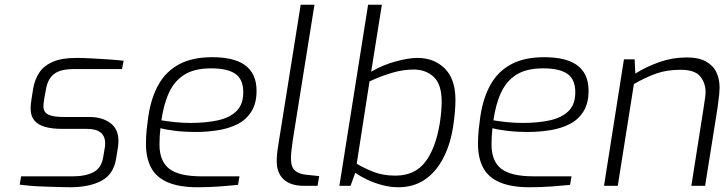

<svg xmlns="http://www.w3.org/2000/svg" viewBox="-20 -783 3063 809"><path d="M275 6Q254 6 224 5Q194 4 162 3Q130 2 103.5 -0.5Q77 -3 63 -5L69 -40H287Q341 -40 374.5 -58Q408 -76 415 -122L422 -163Q423 -168 423 -171.5Q423 -175 423 -179Q423 -240 346 -240H242Q198 -240 168 -249Q138 -258 123.5 -277Q109 -296 109 -326Q109 -335 110 -345.5Q111 -356 113 -367L120 -411Q127 -450 146.5 -478.5Q166 -507 203.5 -523Q241 -539 302 -539Q328 -539 365.5 -537Q403 -535 440 -532.5Q477 -530 501 -527L494 -492H291Q234 -492 207.5 -471Q181 -450 174 -408L167 -371Q165 -358 164 -350Q163 -342 163 -336Q163 -310 183.5 -300Q204 -290 252 -290H357Q411 -290 445 -264.5Q479 -239 479 -190Q479 -183 478.5 -176Q478 -169 477 -162L469 -113Q458 -48 407 -21Q356 6 275 6Z M813 6Q736 6 687.5 -14.5Q639 -35 617 -76Q595 -117 595 -177Q595 -208 598 -237Q601 -266 605 -293Q617 -372 648.5 -427.5Q680 -483 735.5 -512.5Q791 -542 874 -542Q917 -542 951 -534.5Q985 -527 1009.5 -510.5Q1034 -494 1047.5 -466.5Q1061 -439 1061 -400Q1061 -348 1039.5 -313.5Q1018 -279 982 -260.5Q946 -242 900 -234.5Q854 -227 806 -227Q756 -227 716 -232Q676 -237 656 -243Q654 -226 653 -208.5Q652 -191 652 -174Q652 -104 693 -72Q734 -40 830 -40H989L983 -4Q954 -1 907.5 2.5Q861 6 813 6ZM782 -265Q848 -265 898 -276Q948 -287 976.5 -315Q1005 -343 1005 -394Q1005 -449 971.5 -472Q938 -495 870 -495Q800 -495 758 -469Q716 -443 693 -394.5Q670 -346 660 -276Q684 -272 716.5 -268.5Q749 -265 782 -265Z M1260 0Q1205 0 1175.5 -27Q1146 -54 1146 -103Q1146 -124 1148.5 -144Q1151 -164 1154 -181L1247 -763H1305L1214 -195Q1213 -186 1211 -172Q1209 -158 1207.5 -144Q1206 -130 1206 -115Q1206 -79 1222.5 -64.5Q1239 -50 1268 -47L1325 -41L1318 0Z M1658 6Q1625 6 1591 -3Q1557 -12 1527.5 -26Q1498 -40 1477 -55L1457 0H1410L1531 -763H1589L1544 -481Q1592 -509 1646.5 -524Q1701 -539 1739 -539Q1809 -539 1854 -494.5Q1899 -450 1899 -362Q1899 -339 1896.5 -309.5Q1894 -280 1889 -248Q1877 -172 1846.5 -114.5Q1816 -57 1769 -25.5Q1722 6 1658 6ZM1646 -43Q1727 -43 1771 -99.5Q1815 -156 1833 -263Q1837 -289 1839 -312Q1841 -335 1841 -354Q1841 -428 1807.5 -459Q1774 -490 1723 -490Q1678 -490 1631 -476Q1584 -462 1537 -440L1483 -93Q1515 -74 1554.5 -58.5Q1594 -43 1646 -43Z M2212 6Q2135 6 2086.5 -14.5Q2038 -35 2016 -76Q1994 -117 1994 -177Q1994 -208 1997 -237Q2000 -266 2004 -293Q2016 -372 2047.5 -427.5Q2079 -483 2134.5 -512.5Q2190 -542 2273 -542Q2316 -542 2350 -534.5Q2384 -527 2408.5 -510.5Q2433 -494 2446.5 -466.5Q2460 -439 2460 -400Q2460 -348 2438.5 -313.5Q2417 -279 2381 -260.5Q2345 -242 2299 -234.5Q2253 -227 2205 -227Q2155 -227 2115 -232Q2075 -237 2055 -243Q2053 -226 2052 -208.5Q2051 -191 2051 -174Q2051 -104 2092 -72Q2133 -40 2229 -40H2388L2382 -4Q2353 -1 2306.5 2.5Q2260 6 2212 6ZM2181 -265Q2247 -265 2297 -276Q2347 -287 2375.5 -315Q2404 -343 2404 -394Q2404 -449 2370.5 -472Q2337 -495 2269 -495Q2199 -495 2157 -469Q2115 -443 2092 -394.5Q2069 -346 2059 -276Q2083 -272 2115.5 -268.5Q2148 -265 2181 -265Z M2525 0 2609 -533H2654L2657 -473Q2703 -502 2758.5 -521.5Q2814 -541 2874 -541Q2924 -541 2954.5 -524Q2985 -507 2998.5 -478.5Q3012 -450 3012 -414Q3012 -402 3010.5 -385.5Q3009 -369 3003 -326L2951 0H2893L2944 -324Q2949 -358 2951 -371.5Q2953 -385 2953 -394Q2953 -434 2930 -461.5Q2907 -489 2848 -489Q2790 -489 2746 -473.5Q2702 -458 2651 -429L2583 0Z"/></svg>

Font: Exo Thin Light
Style: Italic
Weight: 300
Italic angle: -9°
Version: Version 2.000